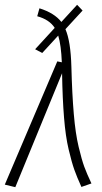

<svg xmlns="http://www.w3.org/2000/svg" viewBox="-26 -776 427 804"><path d="M272.9 -497.1Q275.9 -380.9 283 -298.8Q290 -216.8 303.2 -161.6Q316.4 -106.4 326.9 -77.9Q337.4 -49.3 356.9 -7.8L314.9 6.8Q295.9 -35.2 285.2 -65.4Q274.4 -95.7 261.5 -150.1Q248.5 -204.6 242.2 -283Q235.8 -361.3 233.9 -469.2L38.1 7.8L-5.9 -2.9L213.9 -519L232.9 -515.1Q230 -587.4 217.8 -627L150.9 -554.2L121.1 -569.8L203.1 -659.2Q181.2 -693.8 129.9 -708L139.2 -741.2Q201.7 -721.7 231 -684.1L296.9 -755.9L319.8 -731.9L248 -653.8Q270 -603.5 272.9 -497.1Z"/></svg>

Font: Fira Sans Compressed ExtraLight
Style: Italic
Weight: 250
Width: 3
Italic angle: -8°
Designer: Carrois Corporate & Edenspiekermann AG
Foundry: Carrois Corporate GbR & Edenspiekermann AG
Version: Version 4.203;PS 004.203;hotconv 1.0.88;makeotf.lib2.5.64775